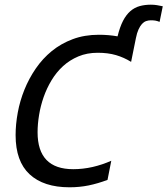

<svg xmlns="http://www.w3.org/2000/svg" viewBox="-20 -795 718 823"><path d="M440.9 -23.9Q399.4 -8.3 360.1 -0.2Q320.8 7.8 277.8 7.8Q167 7.8 106.9 -47.9Q46.9 -103.5 46.9 -215.8Q46.9 -262.7 56.2 -312.7Q65.4 -362.8 84.7 -410.6Q104 -458.5 133.3 -501.2Q162.6 -543.9 202.1 -576.2Q241.7 -608.4 292 -627.2Q342.3 -646 403.8 -646Q445.3 -646 483.9 -639.2Q493.7 -679.2 507.3 -705.6Q521 -731.9 538.8 -747.3Q556.6 -762.7 578.6 -768.8Q600.6 -774.9 626.5 -774.9Q640.6 -774.9 652.8 -772.9Q665 -771 677.7 -768.1L664.1 -701.2Q654.3 -705.1 646.7 -706.5Q639.2 -708 626.5 -708Q616.2 -708 606.4 -704.6Q596.7 -701.2 588.6 -692.4Q580.6 -683.6 573.7 -668.7Q566.9 -653.8 562.5 -631.3L542 -529.8Q511.2 -548.8 477.1 -558.8Q442.9 -568.8 398.9 -568.8Q353 -568.8 315.9 -553.2Q278.8 -537.6 250.2 -511.5Q221.7 -485.4 200.9 -450.9Q180.2 -416.5 167 -378.7Q153.8 -340.8 147.5 -302Q141.1 -263.2 141.1 -228Q141.1 -69.8 293.9 -69.8Q335.4 -69.8 377.2 -79.3Q418.9 -88.9 457 -106Z"/></svg>

Font: Code New Roman
Style: Italic
Weight: 400
Italic angle: -11°
Monospace: yes
Designer: Sam Radian
Foundry: Code New Roman
Version: Version 1.508 October 19, 2014